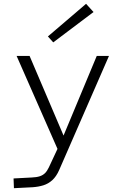

<svg xmlns="http://www.w3.org/2000/svg" viewBox="-20 -753 654 1006"><path d="M67 -460H135L318 -31L311 38H286ZM290 138Q275 172 254 191Q233 210 207 218Q181 226 151 228L53 233L51 182L146 177Q172 176 188.5 170.5Q205 165 216 154Q227 143 236 124L306 -26L487 -460H551ZM231 -562 431 -733 470 -690 259 -531Z"/></svg>

Font: Intel One Mono Light
Style: Regular
Weight: 300
Monospace: yes
Designer: Fred Shallcrass
Foundry: Frere-Jones Type LLC
Version: Version 1.004